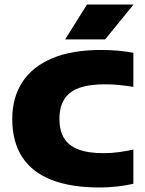

<svg xmlns="http://www.w3.org/2000/svg" viewBox="-20 -825 644 853"><path d="M423 8Q295 8 208.5 -26Q122 -60 78.2 -127.8Q34.5 -195.5 34.5 -296Q34.5 -391.5 79.2 -460.2Q124 -529 211.8 -566Q299.5 -603 429 -603Q465.5 -603 502 -600Q538.5 -597 572.5 -590.5V-439Q543 -444 511.8 -447.2Q480.5 -450.5 446.5 -450.5Q374 -450.5 329.5 -433.5Q285 -416.5 264.5 -382.2Q244 -348 244 -297Q244 -246 264 -212.2Q284 -178.5 327.2 -161.5Q370.5 -144.5 440 -144.5Q474.5 -144.5 508.8 -149.2Q543 -154 572.5 -160.5V-8.5Q540.5 -1 500.8 3.5Q461 8 423 8ZM269.5 -650 366.5 -805H573.5L447 -650Z"/></svg>

Font: Encode Sans SC SemiExpanded ExtraBold
Style: Regular
Weight: 800
Width: 6
Designer: Multiple Designers
Foundry: Impallari Type
Version: Version 3.002